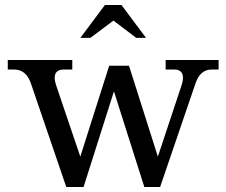

<svg xmlns="http://www.w3.org/2000/svg" viewBox="-20 -745 902 765"><path d="M104 -410 244 0H313L434 -381L555 0H618L758 -410C770 -447 790 -468 824 -468H851V-506H640V-468H675C705 -468 717 -446 704 -407L609 -121L494 -483H415L300 -121L203 -407C190 -446 202 -468 233 -468H268V-506H11V-468H36C71 -468 92 -447 104 -410ZM300 -594H340L432 -663L523 -594H562L464 -725H398Z"/></svg>

Font: LT Superior Serif Medium
Style: Regular
Weight: 500
Designer: Daniel Lyons
Foundry: LyonsType
Version: Version 2.120;FEAKit 1.0